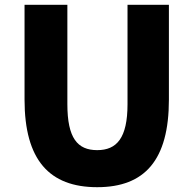

<svg xmlns="http://www.w3.org/2000/svg" viewBox="-20 -764 803 798"><path d="M384 14C582 14 682 -99 682 -350V-744H510V-331C510 -190 465 -140 384 -140C302 -140 260 -190 260 -331V-744H82V-350C82 -99 185 14 384 14Z"/></svg>

Font: Noto Sans CJK Black
Style: Bold
Weight: 900
Designer: Ryoko NISHIZUKA (kana & ideographs); Paul D. Hunt (Latin, Greek & Cyrillic); Wenlong ZHANG (bopomofo); Sandoll Communica
Foundry: Adobe Systems Incorporated
Version: Version 1.000;PS 1;hotconv 1.0.78;makeotf.lib2.5.61930